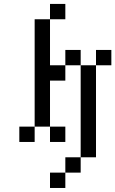

<svg xmlns="http://www.w3.org/2000/svg" viewBox="-20 -712 578 963"><path d="M76.9 -76.9H153.8V0H76.9ZM153.8 -153.8H230.8V-76.9H153.8ZM153.8 -230.8H230.8V-153.8H153.8ZM153.8 -307.7H230.8V-230.8H153.8ZM153.8 -384.6H230.8V-307.7H153.8ZM153.8 -461.5H230.8V-384.6H153.8ZM153.8 -538.5H230.8V-461.5H153.8ZM153.8 -615.4H230.8V-538.5H153.8ZM230.8 -692.3H307.7V-615.4H230.8ZM230.8 -384.6H307.7V-307.7H230.8ZM307.7 -461.5H384.6V-384.6H307.7ZM461.5 -461.5H538.5V-384.6H461.5ZM384.6 -384.6H461.5V-307.7H384.6ZM384.6 -307.7H461.5V-230.8H384.6ZM384.6 -230.8H461.5V-153.8H384.6ZM384.6 -153.8H461.5V-76.9H384.6ZM384.6 -76.9H461.5V0H384.6ZM384.6 0H461.5V76.9H384.6ZM307.7 76.9H384.6V153.8H307.7ZM230.8 153.8H307.7V230.8H230.8ZM230.8 -76.9H307.7V0H230.8Z"/></svg>

Font: Jacquarda Bastarda 9
Style: Regular
Weight: 400
Designer: Sarah Cadigan-Fried
Version: Version 1.000; ttfautohint (v1.8.4.7-5d5b)